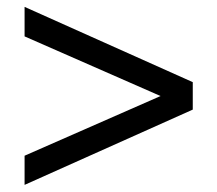

<svg xmlns="http://www.w3.org/2000/svg" viewBox="-20 -636 626 553"><path d="M50.8 -103.5V-187.5L442.4 -359.4L50.8 -531.2V-616.2L535.2 -399.4V-320.3Z"/></svg>

Font: Min Sans Medium
Style: Regular
Weight: 500
Designer: Jinseong-Kim, NotoSansCJK, Nunito
Foundry: Jinseong-Kim
Version: Version 1.400;Glyphs 3.1.2 (3151)